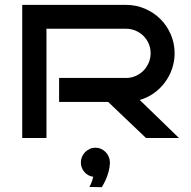

<svg xmlns="http://www.w3.org/2000/svg" viewBox="-20 -570 788 793"><path d="M719.2 0H583L426.8 -148.9H224.1V-248H501Q522 -248 540.5 -256.3Q559.1 -264.6 572.8 -278.6Q586.4 -292.5 594.2 -311Q602.1 -329.6 602.1 -350.1Q602.1 -371.1 594.2 -389.4Q586.4 -407.7 572.8 -421.4Q559.1 -435.1 540.5 -443.1Q522 -451.2 501 -451.2H171.9V0H71.8V-549.8H501Q542.5 -549.8 579.1 -533.9Q615.7 -518.1 642.8 -491Q669.9 -463.9 685.5 -427.5Q701.2 -391.1 701.2 -350.1Q701.2 -316.4 690.4 -285.4Q679.7 -254.4 660.4 -228.8Q641.1 -203.1 614.7 -184.6Q588.4 -166 557.1 -157.2ZM434.1 103Q433.1 123 428 140.9Q422.9 158.7 416.5 172.9Q409.2 189 400.4 203.1L349.1 202.1Q352.1 197.3 355 190.9Q357.4 185.5 360.1 177.7Q362.8 169.9 365.2 160.2Q343.3 157.2 328.6 140.4Q314 123.5 314 100.1Q314 88.4 318.8 77.4Q323.7 66.4 331.8 58.1Q339.8 49.8 350.8 44.9Q361.8 40 374 40Q386.2 40 397.2 44.9Q408.2 49.8 416.5 58.3Q424.8 66.9 429.4 78.4Q434.1 89.8 434.1 103Z"/></svg>

Font: Bruno Ace SC
Style: Regular
Weight: 400
Designer: Astigmatic (AOETI)
Foundry: Astigmatic (AOETI)
Version: Version 1.000